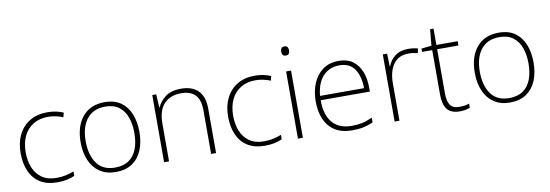

<svg xmlns="http://www.w3.org/2000/svg" viewBox="-55 -1103 4276 1492"><g transform="rotate(-10 2082.5 -357.0)"><path d="M302 10Q220 10 166 -24Q112 -58 85 -119.5Q58 -181 58 -262Q58 -346 89.5 -408.5Q121 -471 179 -505.5Q237 -540 316 -540Q353 -540 384.5 -533.5Q416 -527 443 -515L434 -480Q405 -492 374.5 -498Q344 -504 316 -504Q248 -504 199 -474Q150 -444 124 -389.5Q98 -335 98 -262Q98 -195 119.5 -141.5Q141 -88 186 -56.5Q231 -25 301 -25Q339 -25 374 -32.5Q409 -40 438 -52V-17Q413 -5 378.5 2.5Q344 10 302 10Z M996 -265Q996 -185 970.5 -123Q945 -61 893 -25.5Q841 10 763 10Q688 10 636.5 -25Q585 -60 558.5 -122Q532 -184 532 -265Q532 -392 594.5 -466Q657 -540 768 -540Q847 -540 897 -504Q947 -468 971.5 -406Q996 -344 996 -265ZM572 -265Q572 -158 619 -91.5Q666 -25 763 -25Q830 -25 873 -55.5Q916 -86 936 -140Q956 -194 956 -265Q956 -333 937 -387Q918 -441 876.5 -473Q835 -505 768 -505Q673 -505 622.5 -441.5Q572 -378 572 -265Z M1371 -540Q1459 -540 1506.5 -493Q1554 -446 1554 -347V0H1515V-345Q1515 -428 1477 -466.5Q1439 -505 1368 -505Q1281 -505 1232 -453.5Q1183 -402 1183 -297V0H1144V-530H1175L1181 -426H1184Q1203 -471 1248.5 -505.5Q1294 -540 1371 -540Z M1939 10Q1857 10 1803 -24Q1749 -58 1722 -119.5Q1695 -181 1695 -262Q1695 -346 1726.5 -408.5Q1758 -471 1816 -505.5Q1874 -540 1953 -540Q1990 -540 2021.5 -533.5Q2053 -527 2080 -515L2071 -480Q2042 -492 2011.5 -498Q1981 -504 1953 -504Q1885 -504 1836 -474Q1787 -444 1761 -389.5Q1735 -335 1735 -262Q1735 -195 1756.5 -141.5Q1778 -88 1823 -56.5Q1868 -25 1938 -25Q1976 -25 2011 -32.5Q2046 -40 2075 -52V-17Q2050 -5 2015.5 2.5Q1981 10 1939 10Z M2219 -724Q2238 -724 2244.5 -714Q2251 -704 2251 -688Q2251 -672 2244.5 -662Q2238 -652 2219 -652Q2203 -652 2196 -662Q2189 -672 2189 -688Q2189 -704 2196 -714Q2203 -724 2219 -724ZM2239 -530V0H2200V-530Z M2616 -540Q2684 -540 2727.5 -507.5Q2771 -475 2792.5 -419.5Q2814 -364 2814 -294V-263H2426Q2425 -148 2477.5 -86.5Q2530 -25 2628 -25Q2677 -25 2712.5 -32.5Q2748 -40 2793 -61V-23Q2754 -6 2715.5 2Q2677 10 2627 10Q2546 10 2492.5 -24Q2439 -58 2412.5 -119Q2386 -180 2386 -260Q2386 -337 2412 -400.5Q2438 -464 2489 -502Q2540 -540 2616 -540ZM2616 -505Q2536 -505 2486 -451.5Q2436 -398 2427 -297H2774Q2774 -390 2735 -447.5Q2696 -505 2616 -505Z M3163 -538Q3185 -538 3204 -535.5Q3223 -533 3240 -528L3233 -492Q3215 -497 3198.5 -499.5Q3182 -502 3161 -502Q3082 -502 3041.5 -446Q3001 -390 3001 -295V0H2963V-530H2997L3000 -429H3003Q3019 -475 3059.5 -506.5Q3100 -538 3163 -538Z M3479 -25Q3502 -25 3521.5 -28Q3541 -31 3557 -37V-4Q3541 2 3521 6Q3501 10 3476 10Q3407 10 3377 -29Q3347 -68 3347 -143V-496H3267V-522L3347 -531L3359 -659H3386V-530H3554V-496H3386V-146Q3386 -87 3406.5 -56Q3427 -25 3479 -25Z M4106 -265Q4106 -185 4080.5 -123Q4055 -61 4003 -25.5Q3951 10 3873 10Q3798 10 3746.5 -25Q3695 -60 3668.5 -122Q3642 -184 3642 -265Q3642 -392 3704.5 -466Q3767 -540 3878 -540Q3957 -540 4007 -504Q4057 -468 4081.5 -406Q4106 -344 4106 -265ZM3682 -265Q3682 -158 3729 -91.5Q3776 -25 3873 -25Q3940 -25 3983 -55.5Q4026 -86 4046 -140Q4066 -194 4066 -265Q4066 -333 4047 -387Q4028 -441 3986.5 -473Q3945 -505 3878 -505Q3783 -505 3732.5 -441.5Q3682 -378 3682 -265Z"/></g></svg>

Font: Noto Sans Gujarati ExtraLight
Style: Regular
Weight: 200
Designer: Jelle Bosma - Monotype Design Team, Universal Thirst
Foundry: Monotype Imaging Inc.
Version: Version 2.106; ttfautohint (v1.8.4.7-5d5b)